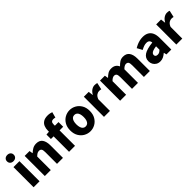

<svg xmlns="http://www.w3.org/2000/svg" viewBox="285 -2028 3345 3345"><g transform="rotate(-45 1957.5 -355.5)"><path d="M64.6 0V-496H211.5V0ZM138.4 -568.7Q101.5 -568.7 78.4 -589.8Q55.3 -610.9 55.3 -645.9Q55.3 -680.7 78.4 -701.7Q101.5 -722.7 138.4 -722.7Q175.4 -722.7 198.4 -701.7Q221.5 -680.7 221.5 -645.9Q221.5 -610.9 198.4 -589.8Q175.4 -568.7 138.4 -568.7Z M340.7 0V-496.1H460.6L471.2 -433.3H474.9Q506.3 -463.9 544.9 -486Q583.6 -508.1 634.3 -508.1Q715.7 -508.1 751.9 -454.6Q788.2 -401 788.2 -308V0H641.2V-289.2Q641.2 -342.8 626.5 -362.9Q611.9 -382.9 579.5 -382.9Q551.8 -382.9 532.1 -370.4Q512.4 -358 487.7 -334.7V0Z M938.1 0V-521.8Q938.1 -574.6 955.7 -617.9Q973.4 -661.2 1013.5 -686.9Q1053.7 -712.6 1120.6 -712.6Q1152.1 -712.6 1177.9 -706.9Q1203.8 -701.3 1219.6 -694.9L1191.5 -590.2Q1166.2 -597.2 1141.7 -597.2Q1114.9 -597.2 1100 -580.8Q1085.1 -564.4 1085.1 -526.1V0ZM872.1 -380.8V-490.5L946.4 -496.1H1174.4V-380.8Z M1456.5 12Q1393.8 12 1338.7 -18.7Q1283.6 -49.5 1249.2 -107.5Q1214.9 -165.6 1214.9 -247.9Q1214.9 -330.4 1249.2 -388.5Q1283.6 -446.7 1338.7 -477.4Q1393.8 -508.1 1456.5 -508.1Q1519.3 -508.1 1574.3 -477.4Q1629.3 -446.7 1663.8 -388.5Q1698.2 -330.4 1698.2 -247.9Q1698.2 -165.6 1663.8 -107.5Q1629.3 -49.5 1574.3 -18.7Q1519.3 12 1456.5 12ZM1456.5 -106.6Q1486.9 -106.6 1507.3 -123.9Q1527.7 -141.2 1537.6 -173.1Q1547.5 -205 1547.5 -247.9Q1547.5 -290.8 1537.6 -322.8Q1527.7 -354.7 1507.3 -372.1Q1486.9 -389.5 1456.5 -389.5Q1426.1 -389.5 1405.8 -372.1Q1385.5 -354.7 1375.5 -322.8Q1365.5 -290.8 1365.5 -247.9Q1365.5 -205 1375.5 -173.1Q1385.5 -141.2 1405.8 -123.9Q1426.1 -106.6 1456.5 -106.6Z M1798.7 0V-496.1H1918.6L1929.2 -409.4H1932.9Q1960.2 -459.2 1998 -483.7Q2035.7 -508.1 2073.8 -508.1Q2094.9 -508.1 2108.8 -505.7Q2122.6 -503.3 2133 -498.1L2104.9 -373.3Q2092.6 -376.3 2082 -377.8Q2071.4 -379.3 2055 -379.3Q2026.9 -379.3 1996.3 -359Q1965.6 -338.7 1945.7 -287.5V0Z M2196.7 0V-496.1H2316.6L2327.2 -432.5H2330.9Q2361.4 -463.1 2396.9 -485.6Q2432.3 -508.1 2481.2 -508.1Q2533.6 -508.1 2566.6 -486.4Q2599.6 -464.7 2618.2 -424.6Q2651.1 -459.2 2688 -483.7Q2724.9 -508.1 2773.9 -508.1Q2854.8 -508.1 2892 -454.6Q2929.1 -401 2929.1 -308V0H2782.1V-289.2Q2782.1 -342.8 2767.4 -362.9Q2752.6 -382.9 2720.8 -382.9Q2702.1 -382.9 2681.2 -371.3Q2660.3 -359.6 2636.4 -334.7V0H2489.4V-289.2Q2489.4 -342.8 2474.7 -362.9Q2459.9 -382.9 2428.1 -382.9Q2389.8 -382.9 2343.7 -334.7V0Z M3178.8 12Q3133.5 12 3100.2 -8Q3067 -27.9 3048.7 -61.8Q3030.5 -95.7 3030.5 -137.6Q3030.5 -216.9 3096.5 -261Q3162.5 -305 3309.6 -320.5Q3308 -341.6 3300 -357.2Q3292 -372.9 3275.2 -381.5Q3258.5 -390.1 3231.6 -390.1Q3200.7 -390.1 3168.7 -379Q3136.7 -368 3100.4 -347.4L3048.3 -443.4Q3079.8 -462.6 3114 -477.4Q3148.2 -492.2 3184.8 -500.3Q3221.4 -508.5 3260.4 -508.5Q3323.6 -508.5 3367.7 -484Q3411.8 -459.5 3434.8 -409.7Q3457.8 -360 3457.8 -283.7V0H3337.2L3326 -50.6H3322Q3290.7 -23.2 3255.9 -5.6Q3221.1 12 3178.8 12ZM3228.2 -103.3Q3253.2 -103.3 3271.8 -114.1Q3290.4 -124.9 3309.6 -144.3V-228.2Q3257.1 -221.3 3227.2 -210Q3197.4 -198.6 3184.9 -183.2Q3172.5 -167.8 3172.5 -149Q3172.5 -125.8 3187.6 -114.5Q3202.7 -103.3 3228.2 -103.3Z M3580.7 0V-496.1H3700.6L3711.2 -409.4H3714.9Q3742.2 -459.2 3780 -483.7Q3817.7 -508.1 3855.8 -508.1Q3876.9 -508.1 3890.8 -505.7Q3904.6 -503.3 3915 -498.1L3886.9 -373.3Q3874.6 -376.3 3864 -377.8Q3853.4 -379.3 3837 -379.3Q3808.9 -379.3 3778.3 -359Q3747.6 -338.7 3727.7 -287.5V0Z"/></g></svg>

Font: Source Sans Variable
Style: Regular
Weight: 200
Designer: Paul D. Hunt
Foundry: Adobe Systems Incorporated
Version: Version 3.006;hotconv 1.0.111;makeotfexe 2.5.65597